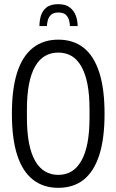

<svg xmlns="http://www.w3.org/2000/svg" viewBox="-20 -888 558 920"><path d="M259 12Q188 12 138 -27Q88 -66 62.5 -144.5Q37 -223 37 -343Q37 -463 62.5 -541.5Q88 -620 138 -659Q188 -698 259 -698Q332 -698 381 -659Q430 -620 455.5 -541.5Q481 -463 481 -343Q481 -223 455.5 -144.5Q430 -66 381 -27Q332 12 259 12ZM259 -50Q295 -50 322.5 -66.5Q350 -83 369.5 -117Q389 -151 399 -202.5Q409 -254 409 -325V-363Q409 -434 399 -485Q389 -536 369.5 -570Q350 -604 322.5 -620Q295 -636 259 -636Q224 -636 196 -620Q168 -604 148.5 -570Q129 -536 119 -485Q109 -434 109 -363V-325Q109 -254 119 -202.5Q129 -151 148.5 -117Q168 -83 196 -66.5Q224 -50 259 -50ZM169 -763Q169 -789 176 -812.5Q183 -836 202.5 -852Q222 -868 259 -868Q295 -868 315 -852Q335 -836 343.5 -812.5Q352 -789 352 -763H315Q315 -775 311 -790.5Q307 -806 295.5 -817Q284 -828 260 -828Q236 -828 224.5 -817Q213 -806 209 -790.5Q205 -775 205 -763Z"/></svg>

Font: Archivo ExtraCondensed Light
Style: Regular
Weight: 300
Width: 2
Designer: Hector Gatti
Foundry: Omnibus-Type
Version: Version 2.001